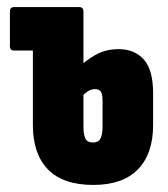

<svg xmlns="http://www.w3.org/2000/svg" viewBox="-20 -517 474 543"><path d="M20 -374Q8 -374 8 -387V-484Q8 -497 20 -497H111V-374ZM244 6Q158 6 115.5 -38Q73 -82 73 -163V-484Q73 -497 85 -497H204Q216 -497 216 -484V-159Q216 -136 221.5 -125Q227 -114 243 -114Q258 -114 264 -125Q270 -136 270 -159V-232Q270 -251 265 -258Q260 -265 249 -265Q237 -265 226.5 -257.5Q216 -250 207 -240L205 -328Q221 -345 249.5 -361.5Q278 -378 316 -378Q360 -378 386.5 -349Q413 -320 413 -253V-163Q413 -82 370 -38Q327 6 244 6Z"/></svg>

Font: Sofia Sans Extra Condensed Black
Style: Regular
Weight: 900
Designer: Botio Nikoltchev, Ani Petrova
Foundry: lettersoup
Version: Version 4.101